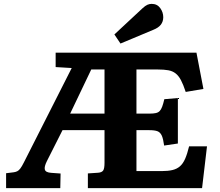

<svg xmlns="http://www.w3.org/2000/svg" viewBox="-20 -972 1137 992"><path d="M11.5 0V-77L51.5 -82Q61.5 -83.5 69.2 -87.3Q77 -91 85 -101.5Q93 -112 103.5 -133L350.5 -620.5L267.5 -625.5V-700H995L1031 -512.5L939.5 -497Q927 -535 915 -557.7Q903 -580.5 887.3 -592.7Q871.5 -605 849.5 -609Q827.5 -613 794.5 -613H685V-385H753Q772.5 -385 785 -387.8Q797.5 -390.5 805 -398.3Q812.5 -406 818 -421Q823.5 -436 829 -459.5L899 -465.5V-230.5L828 -220Q823.5 -254.5 815.8 -271.5Q808 -288.5 793.5 -294Q779 -299.5 751 -299.5H685V-88H814.5Q848 -88 871 -93.5Q894 -99 909.8 -112.8Q925.5 -126.5 936.5 -151.5Q947.5 -176.5 957 -216H1049.5L1024 0H434V-76L486.5 -79.5Q506 -81 513 -91Q520 -101 520 -131V-299.5H303L222.5 -140Q215 -125 212.3 -114Q209.5 -103 211.8 -95.5Q214 -88 222.3 -84Q230.5 -80 244.5 -79L293 -75.5L291.5 0ZM342.5 -385H520V-613H451.5ZM602.5 -747 571 -794 715.5 -928.5Q730.5 -942.5 741.5 -947.3Q752.5 -952 763.5 -952Q792 -952 807.8 -930.3Q823.5 -908.5 823.5 -883Q823.5 -861 811.3 -844.8Q799 -828.5 771 -817.5Z"/></svg>

Font: Literata Variable Black
Style: Regular
Weight: 900
Designer: Latin by Veronika Burian and Jose Scaglione. Greek by Irene Vlachou. Cyrillic by Vera Evstafieva.
Foundry: TypeTogether
Version: Version 3.021